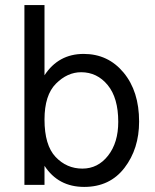

<svg xmlns="http://www.w3.org/2000/svg" viewBox="-20 -727 610 755"><path d="M155 0H76V-707H155V-431Q210 -515 309 -515Q405 -515 466 -441.5Q527 -368 527 -249Q527 -142 469.5 -67Q412 8 311 8Q209 8 155 -75ZM155 -257Q155 -156 198.5 -110Q242 -64 304 -64Q365 -64 405 -115Q445 -166 445 -248Q445 -342 403.5 -392.5Q362 -443 299 -443Q245 -443 200 -398Q155 -353 155 -257Z"/></svg>

Font: Hind Vadodara
Style: Regular
Weight: 400
Designer: Hitesh Malaviya
Foundry: Indian Type Foundry
Version: Version 1.001;PS 1.0;hotconv 1.0.86;makeotf.lib2.5.63406; tt